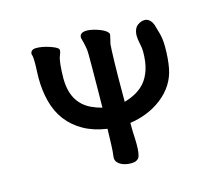

<svg xmlns="http://www.w3.org/2000/svg" viewBox="-105 -829 1210 1036"><g transform="rotate(-15 500.0 -311.0)"><path d="M138.7 -642.6Q138.7 -652.3 145 -658.7Q152.3 -666.5 167.5 -667Q170.4 -667 173.8 -667Q203.1 -667 242.7 -654.3Q277.3 -642.6 287.6 -632.8Q292 -628.4 292 -623.5Q292 -615.7 289.1 -606.9L283.2 -591.3Q280.8 -586.4 278.3 -573.7Q273.9 -554.7 271.5 -508.8Q270.5 -490.2 270.5 -469Q270.5 -447.8 273.7 -425.8Q276.9 -403.8 283.2 -385.3Q307.1 -316.9 373 -285.2Q400.9 -272 433.1 -263.7Q433.6 -287.1 434.6 -373Q435.5 -459 435.5 -500V-559.6Q435.5 -574.7 434.6 -583.3Q433.6 -591.8 432.6 -597.2Q431.6 -602.5 430.7 -607.9Q428.2 -623 418.9 -656.7Q418.9 -658.7 418.9 -661.6Q418.9 -664.6 420.4 -669.2Q421.9 -673.8 425.3 -677.2Q428.7 -680.7 433.1 -683.1Q443.8 -687.5 458 -687.5Q481 -687.5 512.2 -677.7Q551.8 -665.5 568.4 -648.9Q575.2 -642.1 575.2 -634.8Q575.2 -633.3 574.7 -630.9Q574.2 -628.4 572.8 -622.6Q570.3 -609.4 567.4 -598.4Q564.5 -587.4 564 -585.4Q563.5 -582 563.5 -581.1V-580.6Q561.5 -560.1 559.6 -488.5Q557.6 -417 557.6 -294.9V-263.2Q633.8 -284.7 673.8 -331.5Q697.3 -359.4 710.4 -400.1Q723.6 -440.9 723.6 -500Q723.6 -519.5 718.3 -542.5Q711.9 -570.3 711.9 -591.1Q711.9 -611.8 720.2 -629.4Q729.5 -649.9 760.7 -660.2Q769.5 -661.6 776.1 -661.6Q782.7 -661.6 788.3 -659.2Q793.9 -656.7 797.9 -654.3Q802.2 -650.9 806.6 -646.5Q814.5 -638.2 820.8 -621.6Q825.7 -604.5 835.2 -571.3Q844.7 -538.1 844.7 -493.2Q844.7 -426.8 835 -375.5Q817.4 -281.7 735.4 -217.8Q697.3 -188.5 651.4 -170.2Q605.5 -151.9 557.6 -145.5V-124Q557.6 -106.4 558.1 -92.8Q560.5 -50.8 560.5 -26.4Q560.5 32.7 548.8 49.8Q537.1 66.4 506.8 66.4Q475.1 66.4 452.1 55.2Q439.5 49.3 430.7 38.8Q421.9 28.3 421.9 12.7V12.2Q426.8 -24.9 427.7 -64.2Q428.7 -103.5 430.2 -146.5Q354.5 -157.7 300.8 -188Q189.9 -250.5 157.7 -375.5Q141.6 -436.5 141.6 -507.8Q141.6 -523.4 142.6 -542.2Q143.6 -561 143.8 -573.2Q144 -585.4 144 -591.3Q144 -615.2 142.1 -628.4Q140.6 -634.8 138.7 -641.1Z"/></g></svg>

Font: Bakudai
Style: Bold
Weight: 700
Version: Version 1.48